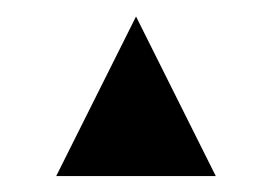

<svg xmlns="http://www.w3.org/2000/svg" viewBox="-20 -655 333 235"><path d="M146.5 -634.8 244.1 -439.5H48.8Z"/></svg>

Font: BabelStone Centaurian
Style: Regular
Weight: 400
Designer: Andrew West
Foundry: BabelStone
Version: Version 1.01 November 6, 2013